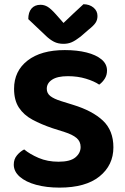

<svg xmlns="http://www.w3.org/2000/svg" viewBox="-20 -857 583 894"><path d="M252.7 -104Q307 -104 331.2 -124.2Q355.4 -144.4 355.4 -172.5Q355.4 -198.6 336.3 -214.6Q317.3 -230.6 280.2 -242.3L225.1 -259.8Q171.8 -277.8 131.2 -299.7Q90.6 -321.6 68 -356Q45.5 -390.4 45.5 -443.5Q45.5 -526.2 108.3 -575Q171 -623.8 281.8 -623.8Q338.6 -623.8 382.9 -612.7Q427.1 -601.6 452.7 -580.4Q478.3 -559.2 478.3 -528.5Q478.3 -507 467.7 -490.5Q457.2 -473.9 441.9 -462.9Q419 -478.7 380.4 -490.5Q341.9 -502.3 296.1 -502.3Q247.3 -502.3 222.6 -486Q197.8 -469.8 197.8 -443.5Q197.8 -422.7 214.5 -409.6Q231.2 -396.5 264.9 -386.1L320.2 -368.9Q410.6 -341.2 459.3 -295.3Q508 -249.4 508 -171.1Q508 -87.8 443.4 -35.6Q378.8 16.6 257 16.6Q196 16.6 148 3.4Q100 -9.7 72 -34.1Q44.1 -58.6 44.1 -90.6Q44.1 -116.1 59.2 -134Q74.3 -151.9 92.6 -161.2Q119.1 -139.2 160 -121.6Q201 -104 252.7 -104ZM275.7 -750.1Q298.3 -771.7 322 -794.2Q345.8 -816.8 368.6 -837.4Q396.6 -837.1 415.2 -821.8Q433.9 -806.4 433.9 -782.4Q433.9 -764 424.6 -750.4Q415.4 -736.8 392.3 -718.7L355 -686.4Q331.2 -667.9 314 -660.4Q296.8 -652.9 275.7 -652.9Q250 -652.9 231 -662.8Q212.1 -672.7 194.7 -689.3L111.7 -768Q111.7 -799.8 126.7 -817.3Q141.8 -834.7 168.8 -834.7Q186.2 -834.7 201.7 -825.5Q217.2 -816.3 240.8 -789.7Z"/></svg>

Font: Baloo Bhaina 2
Style: Regular
Weight: 400
Designer: Yesha Goshar, Manish Minz, Shuchita Grover and Ek Type
Foundry: Ek Type
Version: Version 1.700